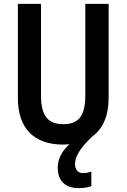

<svg xmlns="http://www.w3.org/2000/svg" viewBox="-20 -734 651 988"><path d="M366 110C366 76 386 34 454 -31C510 -71 539 -139 539 -229V-714H419V-243C419 -137 384 -95 306 -95C231 -95 191 -133 191 -242V-714H72V-229C72 -75 154 10 304 10C316 10 327 9 338 8C304 37 277 80 277 128C277 193 312 234 384 234C408 234 432 231 450 224V149C441 152 424 157 407 157C383 157 366 140 366 110Z"/></svg>

Font: Noto Sans Tamil Condensed SemiBold
Style: Regular
Weight: 600
Width: 3
Designer: Jelle Bosma - Monotype Design Team
Foundry: Monotype Imaging Inc.
Version: Version 2.004